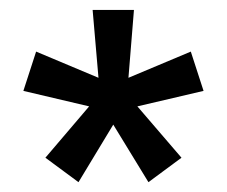

<svg xmlns="http://www.w3.org/2000/svg" viewBox="-20 -645 457 387"><path d="M138.2 -277.8 208.3 -393.8 279.2 -277.8 345.8 -327.1 256.9 -430.6 390.3 -461.8 364.6 -541 238.9 -488.2 250 -625H166.7L178.5 -488.2L52.8 -541L27.1 -461.8L159.7 -430.6L71.5 -327.1Z"/></svg>

Font: Afacad Medium
Style: Regular
Weight: 500
Designer: Kristian Moeller
Foundry: Dicotype
Version: Version 1.000